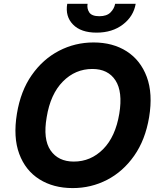

<svg xmlns="http://www.w3.org/2000/svg" viewBox="-20 -955 822 985"><path d="M745 -353.7Q725.5 -237.2 668.3 -155.9Q611.2 -74.6 529.3 -32.3Q447.4 9.9 353 9.9Q253.9 9.9 182.2 -35.2Q110.4 -80.3 78.7 -165.7Q46.9 -251.1 66.8 -371.8Q85.9 -488.6 143.1 -570.1Q200.3 -651.6 282.7 -694.4Q365.1 -737.2 459.9 -737.2Q558.6 -737.2 629.8 -691.8Q701 -646.3 733 -560.5Q764.9 -474.8 745 -353.7ZM592 -371.8Q610.4 -484 572.4 -542.6Q534.4 -601.2 453.8 -601.2Q366.1 -601.2 302.4 -536.6Q238.6 -471.9 219.5 -353.7Q199.9 -241.1 239.3 -183.6Q278.8 -126.1 358.7 -126.1Q445.7 -126.1 509.1 -189.8Q572.4 -253.6 592 -371.8ZM570.7 -935.4H676.1Q665.1 -871.1 610.6 -829.4Q556.1 -787.6 475.5 -787.6Q394.9 -787.6 354.4 -829.4Q313.9 -871.1 324.9 -935.4H429.3Q425.1 -910.9 438 -891.3Q451 -871.8 489.7 -871.8Q527.7 -871.8 546.9 -891.2Q566.1 -910.5 570.7 -935.4Z"/></svg>

Font: Inter UI
Style: Bold Italic
Weight: 700
Italic angle: 9.39999°
Designer: Rasmus Andersson
Foundry: rsms
Version: 3.2;8d6f07862